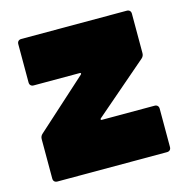

<svg xmlns="http://www.w3.org/2000/svg" viewBox="-83 -599 659 679"><g transform="rotate(-15 246.0 -260.0)"><path d="M39 -177 224 -344Q226 -346 225.5 -348Q225 -350 222 -350H53Q46 -350 42 -354Q38 -358 38 -365V-505Q38 -512 42 -516Q46 -520 53 -520H439Q446 -520 450 -516Q454 -512 454 -505V-361Q454 -350 446 -343L252 -176Q250 -174 250.5 -172Q251 -170 254 -170H447Q454 -170 458 -166Q462 -162 462 -155V-15Q462 -8 458 -4Q454 0 447 0H46Q39 0 35 -4Q31 -8 31 -15V-159Q31 -170 39 -177Z"/></g></svg>

Font: Barlow Black
Style: Regular
Weight: 900
Designer: Jeremy Tribby
Foundry: Tribby Type
Version: Version 1.422